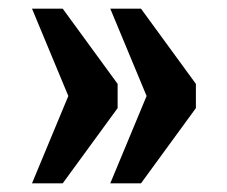

<svg xmlns="http://www.w3.org/2000/svg" viewBox="-20 -492 526 444"><path d="M235 -68 319 -270 235 -472H306L433 -298V-242L306 -68ZM54 -68 138 -270 54 -472H125L252 -298V-242L125 -68Z"/></svg>

Font: Noto Serif Tamil ExtraCondensed Black
Style: Regular
Weight: 900
Width: 2
Designer: Indian Type Foundry, Tom Grace, and the Monotype Design Team
Foundry: Monotype Imaging Inc.
Version: Version 2.004; ttfautohint (v1.8.4.7-5d5b)